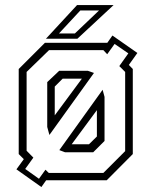

<svg xmlns="http://www.w3.org/2000/svg" viewBox="-20 -708 604 754"><path d="M142.5 26.5 44.5 -43 73.5 -83 53.5 -103V-437L156.5 -540H401.5L421.5 -568.5L519.5 -500L486 -453L501.5 -437V-103L399 0H161.5L159.5 2.5ZM133 -6 158.5 -41.5 171.5 -29H386L471.5 -114.5V-425.5L448.5 -448.5L484 -498.5L430 -535.5L401 -495L386 -511H172.5L84.5 -425.5V-116L111 -89L79 -44.5ZM174 -178 165.5 -209.5V-385.5L212.5 -430H325L349 -421.5ZM195 -255 301.5 -399H226L195 -368ZM235.5 -110 213 -118.5 383 -355.5 390.5 -327.5V-154.5L346 -110ZM261.5 -141.5H329.5L360.5 -172V-275.5ZM160.5 -556 282.5 -688H426L284 -556ZM211.5 -576.5H274L369 -667H295.5Z"/></svg>

Font: Tourney Condensed Light
Style: Regular
Weight: 300
Width: 3
Designer: Tyler Finck
Foundry: Etcetera Type Co
Version: Version 1.010; ttfautohint (v1.8.3)